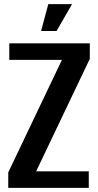

<svg xmlns="http://www.w3.org/2000/svg" viewBox="-20 -910 475 930"><path d="M20 0V-75L280 -620H25V-700H415V-625L155 -80H410V0ZM179 -760 214 -890H329L254 -760Z"/></svg>

Font: Cuprum
Style: Regular
Weight: 400
Designer: Jovanny Lemonad
Foundry: Jovanny Lemonad
Version: Version 3.000